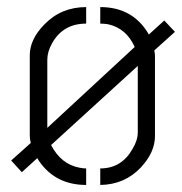

<svg xmlns="http://www.w3.org/2000/svg" viewBox="-20 -524 517 545"><path d="M11.7 -68.4 67.4 -118.2Q64.5 -128.9 64.5 -139.6V-367.2Q64.5 -412.1 105.5 -454.1Q153.3 -503.9 224.6 -503.9V-457Q159.2 -457 127.9 -401.4Q114.3 -377 114.3 -354.5V-161.1L362.3 -390.6Q338.9 -443.4 287.1 -455.1Q275.4 -457 264.6 -457V-503.9Q355.5 -503.9 400.4 -429.7Q401.4 -426.8 402.3 -425.8L446.3 -465.8L476.6 -433.6L418 -380.9Q419.9 -371.1 419.9 -365.2V-137.7Q419.9 -91.8 379.9 -48.8Q334 0 264.6 1V-45.9Q325.2 -45.9 356.4 -101.6Q371.1 -126 371.1 -148.4V-336.9L125 -112.3Q153.3 -57.6 206.1 -47.9Q215.8 -45.9 224.6 -45.9V1Q136.7 1 89.8 -68.4Q87.9 -72.3 85.9 -75.2L42 -35.2Z"/></svg>

Font: Post No Bills Jaffna
Style: Regular
Weight: 400
Designer: Kosala Senevirathne, Siva Puranthara, Lasantha Premarathna, Tharique Azeez
Foundry: Mooniak
Version: Version 1.220 ; ttfautohint (v1.6)